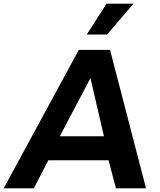

<svg xmlns="http://www.w3.org/2000/svg" viewBox="-72 -1020 866 1040"><path d="M508 -833H398L505 -1000H651ZM516 -152H190L111 0H-52L355 -750H524L719 0H556ZM491 -282 418 -597 252 -282Z"/></svg>

Font: Oakes Grotesk Bold
Style: Italic
Weight: 700
Italic angle: -8°
Designer: Samuel Oakes
Foundry: Samuel Oakes
Version: Version 1.000;PS 001.000;hotconv 1.0.88;makeotf.lib2.5.64775